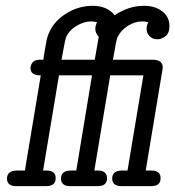

<svg xmlns="http://www.w3.org/2000/svg" viewBox="-20 -635 598 655"><path d="M3.9 -25.9Q3.9 -52.7 38.1 -53.2H64.9L119.1 -377.9H118.2Q84 -377.9 84 -402.8Q84 -412.6 91.1 -421.9Q98.1 -431.2 115.2 -431.2H127.9L129.9 -445.8Q132.8 -461.9 136 -481.4Q139.2 -501 142.1 -509.8Q157.2 -556.6 201.2 -585.9Q245.1 -615.2 295.9 -615.2Q345.7 -615.2 371.1 -583Q418.9 -615.2 471.2 -615.2Q509.3 -615.2 533.7 -596.2Q558.1 -577.1 558.1 -545.9Q558.1 -522 544.4 -511.5Q530.8 -501 517.1 -501Q501 -501 490.5 -511.5Q480 -522 480 -537.1Q480 -546.9 485.8 -559.1Q476.1 -562 465.8 -562Q439.9 -562 415.5 -546.4Q391.1 -530.8 379.9 -505.9Q377 -499 365.2 -431.2H501Q535.2 -431.2 535.2 -404.8Q535.2 -400.9 533.2 -391.1L477.1 -53.2H496.1Q528.3 -53.2 527.8 -26.9Q527.8 0 496.1 0H395Q362.8 0 362.8 -25.9Q362.8 -52.7 396 -53.2H415L469.2 -377.9H356L301.8 -53.2H314Q344.7 -53.2 345.2 -26.9Q345.2 0 313 0H219.2Q188.5 0 188 -25.9Q188 -52.7 221.2 -53.2H240.2L293.9 -377.9H181.2L127 -53.2H139.2Q169.9 -53.2 169.9 -26.9Q169.9 0 137.2 0H35.2Q3.9 0 3.9 -25.9ZM189.9 -431.2H303.2L316.9 -509.8Q304.7 -522.9 305.2 -537.1Q305.2 -546.9 311 -559.1Q299.8 -562 292 -562Q266.1 -562 240.5 -546.4Q214.8 -530.8 205.1 -506.8Q202.1 -500 189.9 -431.2Z"/></svg>

Font: CMU Typewriter Text
Style: LightOblique
Weight: 200
Italic angle: -9.46001°
Version: Version 0.7.0